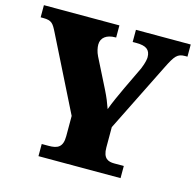

<svg xmlns="http://www.w3.org/2000/svg" viewBox="-104 -822 951 931"><g transform="rotate(15 371.5 -357.0)"><path d="M168 0H580V-61H532C501 -61 475 -71 475 -126V-228L648 -576C679 -638 691 -653 729 -653H741V-714H466V-653H485C533 -653 555 -638 555 -600C555 -593 553 -574 539 -540L485 -427C465 -384 446 -343 433 -307C422 -338 414 -359 396 -395L322 -542C312 -562 308 -583 308 -598C308 -633 336 -653 379 -653H383V-714H4V-653H17C60 -653 68 -640 88 -600L273 -230V-128C273 -72 246 -61 203 -61H168Z"/></g></svg>

Font: Noto Serif Malayalam Black
Style: Regular
Weight: 900
Designer: Indian type Foundry, Jelle Bosma, Monotype Design Team
Foundry: Monotype Imaging Inc.
Version: Version 2.104